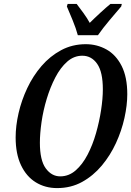

<svg xmlns="http://www.w3.org/2000/svg" viewBox="-20 -951 672 982"><path d="M272 11Q211 11 163 -18.5Q115 -48 87.5 -106Q60 -164 60 -248Q60 -307 75 -372.5Q90 -438 119.5 -500.5Q149 -563 192.5 -613.5Q236 -664 293 -694.5Q350 -725 419 -725Q476 -725 524.5 -698Q573 -671 602 -614Q631 -557 631 -469Q631 -413 616.5 -347.5Q602 -282 573 -219Q544 -156 500.5 -104Q457 -52 400 -20.5Q343 11 272 11ZM288 -49Q332 -49 367 -79.5Q402 -110 428 -160Q454 -210 471 -269.5Q488 -329 497 -388Q506 -447 506 -494Q506 -583 477 -624.5Q448 -666 401 -666Q358 -666 323.5 -635.5Q289 -605 263 -555Q237 -505 219 -445.5Q201 -386 192.5 -327Q184 -268 184 -221Q184 -131 214 -90Q244 -49 288 -49ZM378 -771Q369 -805 351.5 -847.5Q334 -890 322 -918L326 -931H372Q386 -913 406 -885.5Q426 -858 439 -834Q463 -858 493.5 -886Q524 -914 545 -931H603L600 -918Q576 -890 541 -848.5Q506 -807 481 -771Z"/></svg>

Font: Noto Serif ExtraCondensed SemiBold
Style: Italic
Weight: 600
Width: 2
Italic angle: -12°
Designer: Monotype Design Team
Foundry: Monotype Imaging Inc.
Version: Version 2.013